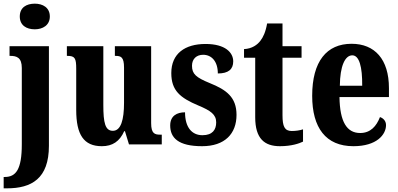

<svg xmlns="http://www.w3.org/2000/svg" viewBox="-38 -788 2174 1048"><path d="M152 -628C195 -628 234 -650 234 -698C234 -747 195 -768 152 -768C106 -768 70 -747 70 -698C70 -650 106 -628 152 -628ZM-18 240H0C134 240 229 187 229 8V-536H14V-483H18C53 -483 81 -474 81 -417V0C81 137 49 178 -12 178H-18Z M518 10C576 10 615 -16 640 -72H644L666 0H845V-53H837C807 -53 787 -58 787 -116V-536H589V-483H592C622 -483 639 -477 639 -419V-227C639 -134 622 -74 578 -74C536 -74 526 -118 526 -215V-536H327V-483H330C371 -483 378 -470 378 -413V-188C378 -53 419 10 518 10Z M1065 10C1189 10 1253 -58 1253 -161C1253 -258 1197 -298 1108 -334C1032 -365 1010 -384 1010 -429C1010 -467 1035 -489 1071 -489C1116 -489 1151 -454 1151 -387C1209 -387 1235 -410 1235 -453C1235 -501 1192 -548 1084 -548C972 -548 897 -496 897 -389C897 -294 945 -254 1045 -212C1112 -184 1142 -163 1142 -120C1142 -80 1122 -50 1067 -50C1010 -50 972 -92 972 -175C928 -175 891 -156 891 -103C891 -36 935 10 1065 10Z M1490 10C1553 10 1596 -5 1616 -15V-82C1598 -76 1576 -73 1554 -73C1515 -73 1504 -99 1504 -159V-473H1608V-536H1504V-660H1420C1412 -613 1398 -584 1383 -565C1367 -544 1338 -522 1294 -520V-473H1355V-148C1355 -31 1406 10 1490 10Z M1891 10C2018 10 2069 -53 2069 -105C2069 -128 2054 -143 2036 -149C2017 -100 1985 -62 1928 -62C1855 -62 1817 -123 1815 -258H2085V-307C2085 -465 2007 -549 1881 -549C1745 -549 1666 -453 1666 -265C1666 -91 1740 10 1891 10ZM1939 -320H1817C1818 -427 1845 -486 1885 -486C1923 -486 1940 -423 1939 -320Z"/></svg>

Font: Noto Serif Armenian ExtraCondensed ExtraBold
Style: Regular
Weight: 800
Width: 2
Designer: Monotype Design Team
Foundry: Monotype Imaging Inc.
Version: Version 2.008